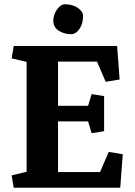

<svg xmlns="http://www.w3.org/2000/svg" viewBox="-20 -875 627 895"><path d="M250.5 -309.1V-72.8H446.3L486.8 -167L552.2 -155.8L540.5 0H43.9L34.2 -57.6L104 -74.2V-586.4L34.2 -603L43.9 -660.6H525.9L537.6 -504.4L472.7 -493.7L432.1 -587.9H250.5V-381.8H390.6L407.2 -436.5L465.3 -426.8V-263.7L407.2 -253.9L390.6 -309.1ZM282.7 -855Q319.3 -855 343.3 -837.9Q367.2 -820.8 367.2 -800.8Q367.2 -763.7 350.1 -739.7Q333 -715.8 312.5 -715.8Q292.5 -715.8 277.8 -720.7Q262.7 -725.6 252 -732.9Q228.5 -749.5 228.5 -777.8Q228.5 -806.2 245.6 -830.6Q262.7 -855 282.7 -855Z"/></svg>

Font: NoticiaText-Bold
Style: Bold
Weight: 700
Designer: JM Sole
Foundry: JM Sole
Version: Version 1.003